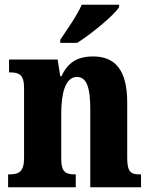

<svg xmlns="http://www.w3.org/2000/svg" viewBox="-20 -786 634 806"><path d="M233 -619V-606H304C364 -644 458 -721 480 -756V-766H323C304 -721 260 -660 233 -619ZM14 0H298V-54H295C256 -54 237 -63 237 -119V-308C237 -388 252 -463 303 -463C346 -463 359 -413 359 -327V0H572V-54H568C529 -54 514 -63 514 -125V-356C514 -491 464 -549 371 -549C299 -549 263 -519 238 -466H233L222 -536H18V-482H22C60 -482 81 -473 81 -417V-123C81 -63 58 -54 18 -54H14Z"/></svg>

Font: Noto Serif Condensed ExtraBold
Style: Regular
Weight: 800
Width: 3
Designer: Monotype Design Team
Foundry: Monotype Imaging Inc.
Version: Version 2.013